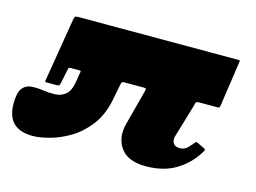

<svg xmlns="http://www.w3.org/2000/svg" viewBox="-99 -581 951 712"><g transform="rotate(15 377.0 -225.0)"><path d="M741.5 -450 717 -281.5Q715.5 -273.5 714.2 -271.8Q713 -270 704.5 -270H640.5Q627.5 -270 625.2 -267.2Q623 -264.5 620.5 -251.5L582.5 -123.5Q579 -108.5 586 -98Q593 -87.5 611 -87.5Q623 -87.5 632 -92.8Q641 -98 655.5 -116Q661 -123 663.2 -124.8Q665.5 -126.5 673 -122.5L695 -112Q702 -108.5 703 -106.5Q704 -104.5 698.5 -96Q669.5 -48 621.8 -19Q574 10 506 10Q437 10 409.2 -29Q381.5 -68 396 -123L431.5 -257.5Q433.5 -266 432.8 -268Q432 -270 423.5 -270H351.5Q342.5 -270 340.8 -268.2Q339 -266.5 337 -257.5L324.5 -193Q312 -134 281 -94.5Q250 -55 211.2 -32.2Q172.5 -9.5 135 0.2Q97.5 10 72 10Q-27 10 -27 -88Q-27 -130 -14 -146.8Q-1 -163.5 20 -165.2Q41 -167 65.5 -163.5Q90 -160 113 -160.8Q136 -161.5 153.2 -176Q170.5 -190.5 176.5 -229.5L181 -258Q183 -266 182.5 -268Q182 -270 173.5 -270H145.5Q137.5 -270 136.2 -267.8Q135 -265.5 133.5 -257.5L123.5 -209.5Q121.5 -200 119.5 -197.5Q117.5 -195 107.5 -195H75.5Q66 -195 65.2 -196.8Q64.5 -198.5 66.5 -208L105.5 -444Q108 -456.5 110.8 -458.2Q113.5 -460 126 -460H733Q741 -460 742 -459Q743 -458 741.5 -450Z"/></g></svg>

Font: Besley* Condensed Fatface
Style: Italic
Weight: 900
Width: 3
Italic angle: -13°
Designer: Owen Earl
Foundry: indestructible type*
Version: Version 3.000; ttfautohint (v1.8.3)